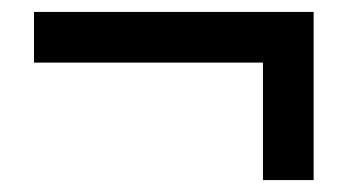

<svg xmlns="http://www.w3.org/2000/svg" viewBox="-20 -396 582 322"><path d="M421 -94V-291H37V-376H506V-94Z"/></svg>

Font: Frank Ruhl Libre
Style: Bold
Weight: 700
Designer: Yanek Iontef
Foundry: Fontef
Version: Version 6.004